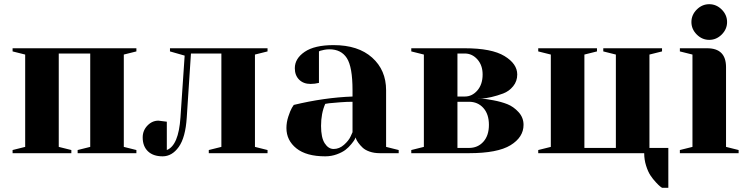

<svg xmlns="http://www.w3.org/2000/svg" viewBox="-20 -730 3560 915"><path d="M40 -485V-500H630V-485L570 -470V-30L630 -15V0H350V-15L410 -30V-475H260V-30L320 -15V0H40V-15L100 -30V-470Z M840 -170 860 -465 790 -485V-500H1255V-485L1195 -470V-30L1255 -15V0H975V-15L1035 -30V-475H890L870 -170Q864 -75 832 -30Q800 15 755 15Q710 15 685 -9Q660 -33 660 -75Q660 -108 682.5 -131.5Q705 -155 735 -155L775 -150V-15Q831 -37 840 -170Z M1530 -235Q1510 -190 1510 -130Q1510 -74 1527.5 -47Q1545 -20 1570 -20Q1597 -20 1619.5 -40Q1642 -60 1651 -80L1660 -100V-245Q1633 -245 1600.5 -242.5Q1568 -240 1549 -238ZM1570 -515Q1687 -515 1753.5 -455.5Q1820 -396 1820 -300V-30L1880 -15V0H1790Q1763 0 1741.5 -7.5Q1720 -15 1708 -26.5Q1696 -38 1688 -49Q1680 -60 1677 -68L1675 -75Q1673 -71 1670 -65Q1667 -59 1654.5 -43.5Q1642 -28 1626.5 -16Q1611 -4 1585 5.5Q1559 15 1530 15Q1440 15 1392.5 -23Q1345 -61 1345 -120Q1345 -147 1354 -174.5Q1363 -202 1371 -216L1380 -230Q1525 -265 1660 -270V-300Q1660 -411 1633 -453Q1606 -495 1550 -495Q1537 -495 1524.5 -492.5Q1512 -490 1506 -488L1500 -485V-335Q1480 -330 1460 -330Q1426 -330 1405.5 -350.5Q1385 -371 1385 -405Q1385 -451 1432 -483Q1479 -515 1570 -515Z M2215 0H1940V-15L2000 -30V-470L1940 -485V-500H2195Q2323 -500 2384 -463Q2445 -426 2445 -375Q2445 -343 2425.5 -319Q2406 -295 2378 -284.5Q2350 -274 2322 -267.5Q2294 -261 2274 -260H2255Q2264 -260 2279 -259.5Q2294 -259 2331.5 -252Q2369 -245 2398 -233.5Q2427 -222 2451 -196Q2475 -170 2475 -135Q2475 -76 2413 -38Q2351 0 2215 0ZM2215 -245H2160V-25H2215Q2257 -25 2283.5 -54.5Q2310 -84 2310 -135Q2310 -186 2283.5 -215.5Q2257 -245 2215 -245ZM2195 -475H2160V-270H2195Q2230 -270 2255 -299Q2280 -328 2280 -375Q2280 -419 2255 -447Q2230 -475 2195 -475Z M3050 0H2545V-15L2605 -30V-470L2545 -485V-500H2825V-485L2765 -470V-25H2915V-470L2855 -485V-500H3135V-485L3075 -470V-25H3165V165H3135Q3132 163 3126 158.5Q3120 154 3105.5 138.5Q3091 123 3079.5 105.5Q3068 88 3059 59.5Q3050 31 3050 0Z M3300.5 -565.5Q3275 -591 3275 -625Q3275 -659 3300.5 -684.5Q3326 -710 3360 -710Q3394 -710 3419.5 -684.5Q3445 -659 3445 -625Q3445 -591 3419.5 -565.5Q3394 -540 3360 -540Q3326 -540 3300.5 -565.5ZM3220 -500H3350Q3440 -500 3440 -410V-30L3500 -15V0H3220V-15L3280 -30V-470L3220 -485Z"/></svg>

Font: Yeseva One
Style: Regular
Weight: 400
Designer: Jovanny Lemonad
Foundry: Jovanny Lemonad
Version: Version 2.000